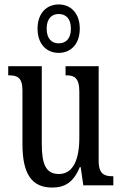

<svg xmlns="http://www.w3.org/2000/svg" viewBox="-20 -834 550 864"><path d="M244 -596C297 -596 339 -634 339 -705C339 -776 297 -814 244 -814C191 -814 149 -776 149 -705C149 -634 191 -596 244 -596ZM244 -639C215 -639 190 -657 190 -705C190 -753 215 -771 244 -771C274 -771 299 -753 299 -705C299 -657 274 -639 244 -639ZM215 10C269 10 310 -11 339 -82H343L355 0H490V-41H486C452 -41 424 -49 424 -109V-536H275V-495H278C312 -495 337 -486 337 -422V-215C337 -117 310 -51 245 -51C185 -51 168 -97 168 -188V-536H17V-495H21C56 -495 81 -486 81 -428V-186C81 -48 125 10 215 10Z"/></svg>

Font: Noto Serif Devanagari ExtraCondensed
Style: Regular
Weight: 400
Width: 2
Designer: Universal Thirst, Indian Type Foundry and the Monotype Design Team
Foundry: Monotype Imaging Inc.
Version: Version 2.004